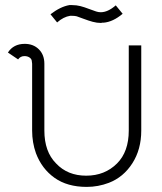

<svg xmlns="http://www.w3.org/2000/svg" viewBox="-20 -726 637 753"><path d="M255 -664Q229 -660 204 -638L178 -670Q217 -700 252 -706H263Q280 -706 295.5 -702Q311 -698 329 -691Q347 -684 357 -681Q366 -678 375 -678Q403 -678 434 -705L461 -672Q423 -640 386 -637H381L376 -636Q360 -636 343.5 -640.5Q327 -645 308.5 -652Q290 -659 281 -662Q274 -664 262 -664ZM11 -520Q33 -554 77 -554Q111 -554 132.5 -532.5Q154 -511 154 -476V-214Q154 -131 200 -85Q245 -37 318 -37Q391 -37 439 -85Q485 -131 485 -214V-548H534V-214Q534 -140 499 -85.5Q464 -31 407 -9Q365 7 320 7Q244 7 194 -28.5Q144 -64 121 -125Q106 -167 106 -214V-476L105 -484Q105 -494 96.5 -500Q88 -506 76 -506Q60 -506 51 -493Z"/></svg>

Font: Bhavuka
Style: Regular
Weight: 400
Version: 2.94.0; ttfautohint (v1.2) -l 7 -r 28 -G 50 -x 13 -D deva -f